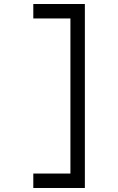

<svg xmlns="http://www.w3.org/2000/svg" viewBox="-20 -732 590 957"><path d="M146 205V133H331V-640H146V-712H403V205Z"/></svg>

Font: Codetta
Style: Regular
Weight: 400
Italic angle: -11°
Designer: Ulrich Proeller
Foundry: PROSA GmbH
Version: Version 2.00;September 29, 2018;FontCreator 11.5.0.2427 64-b